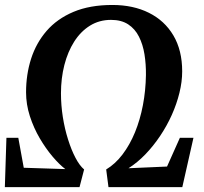

<svg xmlns="http://www.w3.org/2000/svg" viewBox="-22 -772 841 792"><path d="M-2 0 4.5 -203.5H53.5L76 -80L247.5 -74.5Q223 -93 195 -126Q167 -159 142 -201.5Q117 -244 101.2 -292.8Q85.5 -341.5 85.5 -391.5Q85.5 -464.5 106.2 -529.5Q127 -594.5 170.2 -644.5Q213.5 -694.5 281 -723Q348.5 -751.5 441.5 -751.5Q527.5 -751.5 592.2 -719.2Q657 -687 693.2 -625.8Q729.5 -564.5 729.5 -477.5Q729.5 -435 718.2 -389.2Q707 -343.5 686.8 -298.2Q666.5 -253 638.5 -211.2Q610.5 -169.5 577.5 -135.2Q544.5 -101 508 -78L667 -85L720 -203.5H776L730 0H425.5L416 -73Q453.5 -95.5 483.5 -135Q513.5 -174.5 534.8 -226.2Q556 -278 567.5 -338.2Q579 -398.5 580 -462.5Q580.5 -507 574 -547.8Q567.5 -588.5 551.2 -620.8Q535 -653 506.8 -671.5Q478.5 -690 436 -690Q387.5 -690 349.2 -666.2Q311 -642.5 284.2 -600.5Q257.5 -558.5 243.5 -503.8Q229.5 -449 229.5 -387Q229.5 -338 237.2 -289Q245 -240 258.8 -196.5Q272.5 -153 289.5 -120.8Q306.5 -88.5 325 -73L306 0Z"/></svg>

Font: Merriweather 48pt
Style: Bold Italic
Weight: 700
Italic angle: -7.8°
Version: Version 2.101